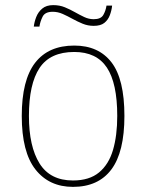

<svg xmlns="http://www.w3.org/2000/svg" viewBox="-20 -720 571 750"><path d="M265 10Q172 10 118.5 -58Q65 -126 65 -267Q65 -407 117 -474.5Q169 -542 270 -542Q365 -542 415.5 -476.5Q466 -411 466 -267Q466 -126 415 -58Q364 10 265 10ZM265 -15Q329 -15 367 -46.5Q405 -78 421.5 -134.5Q438 -191 438 -267Q438 -395 397.5 -456Q357 -517 270 -517Q176 -517 134.5 -454.5Q93 -392 93 -267Q93 -148 134.5 -81.5Q176 -15 265 -15ZM346 -619Q323 -619 302.5 -627.5Q282 -636 263 -646.5Q244 -657 225 -665.5Q206 -674 186 -674Q156 -674 146.5 -655Q137 -636 134 -616H112Q114 -634 121.5 -653.5Q129 -673 145 -686.5Q161 -700 188 -700Q213 -700 233.5 -691.5Q254 -683 272.5 -672.5Q291 -662 309 -653.5Q327 -645 346 -645Q374 -645 383.5 -661.5Q393 -678 396 -698H418Q416 -679 409 -660.5Q402 -642 387.5 -630.5Q373 -619 346 -619Z"/></svg>

Font: Noto Serif Bengali Thin
Style: Regular
Weight: 250
Version: Version 2.003